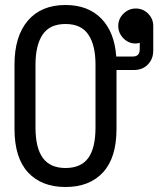

<svg xmlns="http://www.w3.org/2000/svg" viewBox="-20 -734 652 768"><path d="M242 14Q146 14 92 -44.5Q38 -103 38 -218V-476Q38 -589 91.5 -651.5Q145 -714 242 -714Q332 -714 385 -660Q438 -606 445 -508H512Q539 -508 539 -538V-563Q532 -560 522 -560Q494 -560 473.5 -581Q453 -602 453 -630Q453 -659 474 -679.5Q495 -700 523 -700Q552 -700 572.5 -679.5Q593 -659 593 -630V-532Q593 -498 571.5 -476Q550 -454 516 -454H446V-218Q446 -103 392 -44.5Q338 14 242 14ZM242 -62Q304 -62 333 -102Q362 -142 362 -224V-476Q362 -553 333.5 -595.5Q305 -638 242 -638Q179 -638 150.5 -595.5Q122 -553 122 -476V-224Q122 -142 151.5 -102Q181 -62 242 -62Z"/></svg>

Font: Space Mono
Style: Regular
Weight: 400
Monospace: yes
Designer: Colophon Foundry + Benjamin Critton
Foundry: Colophon Foundry & Benjamin Critton
Version: Version 1.003; ttfautohint (v1.8.4.7-5d5b)